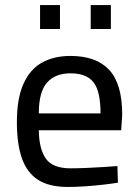

<svg xmlns="http://www.w3.org/2000/svg" viewBox="-20 -732 547 762"><path d="M250 10Q174 10 130 -19Q86 -48 66.5 -105Q47 -162 47 -247Q47 -341 73 -399Q99 -457 146.5 -483.5Q194 -510 260 -510Q362 -510 413.5 -454.5Q465 -399 465 -277L461 -215H134Q135 -141 162 -102.5Q189 -64 260 -64Q288 -64 322 -65.5Q356 -67 389.5 -69Q423 -71 446 -73L448 -7Q424 -3 389 1Q354 5 317.5 7.5Q281 10 250 10ZM134 -282H379Q379 -370 351 -405.5Q323 -441 260 -441Q199 -441 166.5 -404Q134 -367 134 -282ZM340 -617V-712H420V-617ZM139 -617V-712H218V-617Z"/></svg>

Font: Cairo Medium
Style: Regular
Weight: 500
Designer: Mohamed Gaber, Accademia di Belle Arti di Urbino
Foundry: Kief Type Foundry, Accademia di Belle Arti di Urbino
Version: Version 3.117